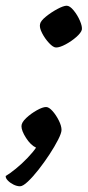

<svg xmlns="http://www.w3.org/2000/svg" viewBox="-81 -520 306 671"><path d="M-11 131Q-22 131 -34 125Q-46 119 -54 110.5Q-62 102 -61 95Q-47 87 -25.5 69.5Q-4 52 15.5 31.5Q35 11 45 -4Q26 -13 10 -38Q-6 -63 -6 -79Q-6 -92 10.5 -107.5Q27 -123 47.5 -134.5Q68 -146 80 -146Q90 -146 102.5 -132Q115 -118 124.5 -99Q134 -80 134 -66Q134 -55 122 -31.5Q110 -8 92 19.5Q74 47 54 72.5Q34 98 16.5 114.5Q-1 131 -11 131ZM115 -354Q105 -354 90.5 -369.5Q76 -385 66 -404.5Q56 -424 59 -436Q61 -447 79.5 -462Q98 -477 119.5 -488.5Q141 -500 152 -500Q163 -500 176.5 -483.5Q190 -467 198.5 -447Q207 -427 205 -416Q202 -405 185.5 -390.5Q169 -376 148.5 -365Q128 -354 115 -354Z"/></svg>

Font: Texturina 72pt 72pt SemiBold
Style: Italic
Weight: 600
Italic angle: -11°
Designer: Guillermo Torres Carreño
Foundry: Omnibus-Type
Version: Version 1.002; ttfautohint (v1.8.3)